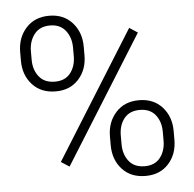

<svg xmlns="http://www.w3.org/2000/svg" viewBox="-52 -773 843 836"><g transform="rotate(-5 369.5 -355.5)"><path d="M53.7 -574.2Q53.7 -637.2 91.6 -679.2Q129.4 -721.2 192.9 -721.2Q255.9 -721.2 293.7 -679.2Q331.5 -637.2 331.5 -574.2V-536.6Q331.5 -473.6 293.9 -432.1Q256.3 -390.6 193.8 -390.6Q129.4 -390.6 91.6 -432.1Q53.7 -473.6 53.7 -536.6ZM100.6 -536.6Q100.6 -492.7 124.3 -462.9Q147.9 -433.1 193.8 -433.1Q238.3 -433.1 261.5 -462.9Q284.7 -492.7 284.7 -536.6V-574.2Q284.7 -618.2 261 -648.4Q237.3 -678.7 192.9 -678.7Q147.9 -678.7 124.3 -648.2Q100.6 -617.7 100.6 -574.2ZM411.1 -174.3Q411.1 -236.8 449 -278.8Q486.8 -320.8 550.3 -320.8Q613.8 -320.8 651.6 -279.1Q689.5 -237.3 689.5 -174.3V-136.2Q689.5 -72.8 651.9 -31.2Q614.3 10.3 551.3 10.3Q486.8 10.3 449 -31.2Q411.1 -72.8 411.1 -136.2ZM458.5 -136.2Q458.5 -92.3 481.9 -62.3Q505.4 -32.2 551.3 -32.2Q595.7 -32.2 618.9 -62Q642.1 -91.8 642.1 -136.2V-174.3Q642.1 -219.2 618.7 -248.8Q595.2 -278.3 550.3 -278.3Q505.4 -278.3 481.9 -248.8Q458.5 -219.2 458.5 -174.3ZM224.6 -59.1 188.5 -82.5 535.6 -638.2 571.8 -614.7Z"/></g></svg>

Font: Roboto Web
Style: Light
Weight: 300
Designer: Google
Version: Version 1.200310; 2013